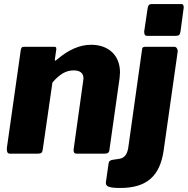

<svg xmlns="http://www.w3.org/2000/svg" viewBox="-20 -762 931 952"><path d="M891 -725C891 -736 887 -742 880 -742H731C720 -742 714 -735 712 -721L696 -613C695 -611 695 -608 695 -603C695 -590 700 -584 710 -584H844C867 -584 872 -587 875 -606ZM161 0C184 0 189 -2 192 -21L240 -353C275 -393 306 -413 345 -413C378 -413 394 -399 394 -372L346 -28C345 -25 345 -21 345 -16C345 -5 350 0 360 0H495C515 0 522 -5 523 -22L573 -375C574 -388 575 -398 575 -403C575 -486 520 -540 432 -540C376 -540 320 -516 263 -467C258 -463 255 -461 254 -461C253 -461 252 -462 252 -465V-468L259 -516C259 -518 259 -519 259 -521C259 -526 258 -530 249 -530H99C88 -530 86 -527 83 -514L14 -28C14 -26 14 -24 14 -22C14 -9 17 0 30 0ZM861 -506C861 -507 861 -508 861 -509C861 -519 855 -530 844 -530H701C689 -530 685 -527 684 -514L616 -30C611 3 597 21 574 25L535 31C523 34 519 40 518 51L505 142C505 143 505 144 505 145C505 162 519 170 576 170C707 170 772 112 791 -13Z"/></svg>

Font: Libre Franklin ExtraBold
Style: Italic
Weight: 800
Italic angle: -8°
Designer: Pablo Impallari, Rodrigo Fuenzalida
Foundry: Impallari Type
Version: Version 1.002; ttfautohint (v1.5)